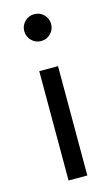

<svg xmlns="http://www.w3.org/2000/svg" viewBox="-102 -664 411 705"><g transform="rotate(-15 104.0 -311.5)"><path d="M67.9 0V-415.5H139.2V0ZM67.9 -607.9Q83 -622.6 104 -622.6Q125 -622.6 139.9 -607.7Q154.8 -592.8 154.8 -571.8Q154.8 -550.3 139.9 -535.4Q125 -520.5 103.5 -520.5Q82.5 -520.5 67.6 -535.6Q52.7 -550.8 52.7 -572.3Q52.7 -592.8 67.9 -607.9Z"/></g></svg>

Font: NMS Futura Pro Book
Style: Regular
Weight: 400
Designer: Blend3rman
Version: Version 0.1